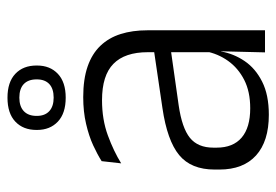

<svg xmlns="http://www.w3.org/2000/svg" viewBox="-135 -611 756 526"><g transform="rotate(-90 243.0 -348.0)"><path d="M362.5 0 365.5 -121.5 363 -131V-288.5V-321Q363 -384 331.2 -415.2Q299.5 -446.5 231.5 -446.5Q178.5 -446.5 135 -430.5Q91.5 -414.5 58.5 -394L64.5 -447.5Q82.5 -459 108 -470.8Q133.5 -482.5 166.8 -490.2Q200 -498 240 -498Q289 -498 323.8 -486Q358.5 -474 380.5 -451Q402.5 -428 412.8 -395.5Q423 -363 423 -322.5V0ZM191.5 10.5Q119 10.5 80.2 -24.5Q41.5 -59.5 41.5 -125V-138Q41.5 -202.5 81.2 -235.2Q121 -268 210 -281L373 -305L376 -259L217.5 -236.5Q155.5 -227.5 128.5 -205.8Q101.5 -184 101.5 -141.5V-132.5Q101.5 -87.5 129 -64Q156.5 -40.5 209.5 -40.5Q255 -40.5 287.2 -57Q319.5 -73.5 339.2 -101.2Q359 -129 365.5 -163.5L377.5 -120.5H365Q359 -86 338.8 -56Q318.5 -26 282.2 -7.8Q246 10.5 191.5 10.5ZM150 -624.5V-626Q150 -662.5 172.8 -684Q195.5 -705.5 238.5 -705.5Q281 -705.5 303.8 -684Q326.5 -662.5 326.5 -626V-624.5Q326.5 -589 303.8 -567.5Q281 -546 238.5 -546Q195.5 -546 172.8 -567.5Q150 -589 150 -624.5ZM188.5 -625Q188.5 -603 201.5 -591Q214.5 -579 238.5 -579Q263 -579 275.8 -591Q288.5 -603 288.5 -625V-626Q288.5 -648.5 275.8 -660.8Q263 -673 238.5 -673Q214.5 -673 201.5 -660.8Q188.5 -648.5 188.5 -626Z"/></g></svg>

Font: Anek Gurmukhi Medium Light
Style: Regular
Weight: 300
Version: Version 1.003